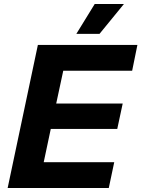

<svg xmlns="http://www.w3.org/2000/svg" viewBox="-20 -933 702 953"><path d="M18 0 168 -710H662L636 -582H294L259 -419H589L562 -293H232L197 -128H547L520 0ZM359 -765 450 -913H595L474 -765Z"/></svg>

Font: Geist
Style: Bold Italic
Weight: 700
Italic angle: -12°
Designer: Basement.studio, Andrés Briganti, Mateo Zaragoza
Foundry: Basement.studio, Vercel, Andrés Briganti, Guido Ferreyra, Mateo Zaragoza
Version: Version 1.500; ttfautohint (v1.8.4.7-5d5b)